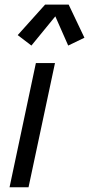

<svg xmlns="http://www.w3.org/2000/svg" viewBox="-20 -795 378 815"><path d="M213.4 -527.3 101.1 0H20.5L132.3 -527.3ZM113.3 -601.6 55.2 -646 171.4 -775.4H271.5L338.4 -634.8L269.5 -601.6L214.8 -725.6Z"/></svg>

Font: Schibsted Grotesk
Style: Italic
Weight: 400
Italic angle: -12°
Designer: Bakken & Baeck AS, Henrik Kongsvoll
Foundry: Schibsted ASA
Version: Version 1.100; ttfautohint (v1.8.4.7-5d5b);gftools[0.9.25]